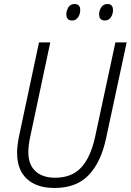

<svg xmlns="http://www.w3.org/2000/svg" viewBox="-20 -925 650 955"><path d="M251 10Q163 10 114 -35Q65 -80 65 -165Q65 -200 75 -249L174 -714H230L131 -248Q121 -203 121 -168Q121 -106 156.5 -73.5Q192 -41 254 -41Q337 -41 384 -92Q431 -143 453 -244L554 -714H610L508 -239Q483 -119 421.5 -54.5Q360 10 251 10ZM502 -823Q473 -823 473 -854Q473 -872 483.5 -888.5Q494 -905 514 -905Q542 -905 542 -875Q542 -854 531 -838.5Q520 -823 502 -823ZM339 -823Q310 -823 310 -854Q310 -872 320 -888.5Q330 -905 351 -905Q379 -905 379 -875Q379 -854 368 -838.5Q357 -823 339 -823Z"/></svg>

Font: Noto Sans SemiCondensed Light
Style: Italic
Weight: 300
Width: 4
Italic angle: -12°
Designer: Monotype Design Team
Foundry: Monotype Imaging Inc.
Version: Version 2.013; ttfautohint (v1.8.4.7-5d5b)